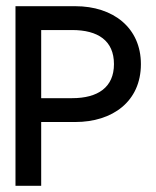

<svg xmlns="http://www.w3.org/2000/svg" viewBox="-20 -600 503 620"><path d="M30 0H113V-206H223C343 -206 435 -272 435 -393C435 -510 346 -580 223 -580H30ZM113 -283V-503H213C296 -503 348 -469 348 -393C348 -318 296 -283 213 -283Z"/></svg>

Font: Charger Pro
Style: Bd
Weight: 700
Designer: Jasper
Foundry: Cannot Into Space Fonts
Version: Version 1.09